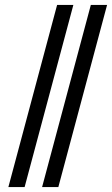

<svg xmlns="http://www.w3.org/2000/svg" viewBox="-20 -760 455 780"><path d="M415 -740H349L151 0H217ZM278 -740H212L14 0H80Z"/></svg>

Font: XITS
Style: Bold Italic
Weight: 700
Italic angle: -16.33°
Designer: MicroPress Inc., with final additions and corrections provided by Coen Hoffman, Elsevier (retired)
Version: Version 1.105